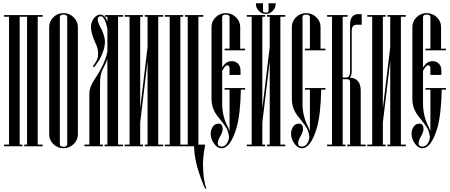

<svg xmlns="http://www.w3.org/2000/svg" viewBox="-20 -892 2745 1171"><path d="M117 0H5V-10H35V-790H5V-800H240V-790H210V-10H240V0H128V-10H145V-790H100V-10H117Z M455 -727V-73Q455 -38 429 -13Q403 12 367 12Q331 12 305.5 -13Q280 -38 280 -73V-727Q280 -762 305.5 -787Q331 -812 367 -812Q403 -812 429 -787Q455 -762 455 -727ZM345 -787V-13Q345 3 367 3Q390 3 390 -13V-787Q390 -803 367 -803Q345 -803 345 -787Z M595 -793Q576 -793 576 -773Q576 -759 585 -741Q588 -733 595.5 -720Q603 -707 607 -696Q620 -660 620 -639Q620 -608 608 -575.5Q596 -543 586.5 -528Q577 -513 557 -485Q555 -482 552 -482.5Q549 -483 548 -485.5Q547 -488 549 -491Q573 -523 577 -546Q578 -555 578 -566Q578 -594 568 -616Q566 -620 561 -632Q556 -644 553.5 -650Q551 -656 547 -668Q543 -680 540.5 -688.5Q538 -697 536.5 -708Q535 -719 535 -730Q535 -758 552.5 -780.5Q570 -803 592 -803Q618 -803 633 -765Q633 -763 635 -759V-790H620V-800H730V-790H700V-10H730V0H618V-10H635V-532Q630 -515 605 -466Q590 -438 590 -378V-10H607V0H495V-10H525V-322Q525 -360 556 -407Q622 -505 635 -578V-719Q618 -793 595 -793Z M975 0H863V-10H880V-520L835 -145V-10H852V0H740V-10H770V-790H740V-800H852V-790H835V-230L880 -605V-790H863V-800H975V-790H945V-10H975Z M1238 255Q1239 258 1234 259Q1232 260 1231 258Q1231 257 1225.5 246Q1220 235 1218 229Q1189 154 1178 107Q1164 49 1164 0H985V-10H1015V-790H985V-800H1097V-790H1080V-10H1125V-790H1108V-800H1220V-790H1190V-10H1230Q1231 -6 1230 0Q1218 66 1218 105Q1218 202 1238 255Z M1342 -491Q1362 -519 1395 -519Q1415 -519 1431 -504.5Q1447 -490 1447 -458V-435H1380V-474Q1380 -494 1366 -494Q1356 -494 1345 -476L1335 -460V-260Q1335 -182 1371 -115Q1377 -102 1380 -93V-345H1350V-355H1475V-345H1449Q1446 -196 1423 -114Q1386 12 1331 12Q1305 12 1285 -17Q1265 -46 1265 -76Q1265 -99 1277.5 -118.5Q1290 -138 1313 -138Q1338 -138 1338 -106Q1338 -86 1323 -61Q1308 -35 1308 -18Q1308 -10 1313 -3Q1323 2 1331 2Q1344 2 1357 -8Q1374 -27 1377 -55Q1373 -89 1362 -109Q1350 -130 1324.5 -161Q1299 -192 1292 -205Q1270 -244 1270 -287V-727Q1270 -762 1295.5 -787Q1321 -812 1357 -812Q1393 -812 1419 -787Q1445 -762 1445 -727V-595H1475V-585H1350V-595H1380V-787Q1380 -803 1357 -803Q1335 -803 1335 -787V-480Z M1720 0H1608V-10H1625V-520L1580 -145V-10H1597V0H1485V-10H1515V-790H1485V-800H1597V-790H1580V-230L1625 -605V-790H1608V-800H1720V-790H1690V-10H1720ZM1541 -864V-872H1584V-826Q1584 -815 1601 -815Q1618 -815 1618 -826V-872H1661V-864Q1661 -844 1643 -825.5Q1625 -807 1601 -807Q1577 -807 1559 -825.5Q1541 -844 1541 -864Z M1965 -345H1939Q1936 -196 1913 -114Q1876 12 1821 12Q1795 12 1775 -17Q1755 -46 1755 -76Q1755 -99 1767.5 -118.5Q1780 -138 1803 -138Q1828 -138 1828 -106Q1828 -86 1813 -61Q1798 -35 1798 -18Q1798 -10 1803 -3Q1813 2 1821 2Q1834 2 1847 -8Q1864 -27 1867 -55Q1863 -89 1852 -109Q1840 -130 1814.5 -161Q1789 -192 1782 -205Q1760 -244 1760 -287V-727Q1760 -762 1785.5 -787Q1811 -812 1847 -812Q1883 -812 1909 -787Q1935 -762 1935 -727V-595H1965V-585H1840V-595H1870V-787Q1870 -803 1847 -803Q1825 -803 1825 -787V-260Q1825 -182 1861 -115Q1867 -102 1870 -93V-345H1840V-355H1965Z M2210 0H2098V-10H2115V-393Q2115 -409 2096 -409H2070V-10H2087V0H1975V-10H2005V-790H1975V-800H2100V-790H2070V-419H2091Q2115 -420 2115 -454V-741Q2115 -806 2166 -806H2186V-741H2153Q2125 -741 2125 -701V-454Q2125 -431 2113 -419Q2180 -415 2180 -339V-10H2210Z M2455 0H2343V-10H2360V-520L2315 -145V-10H2332V0H2220V-10H2250V-790H2220V-800H2332V-790H2315V-230L2360 -605V-790H2343V-800H2455V-790H2425V-10H2455Z M2567 -491Q2587 -519 2620 -519Q2640 -519 2656 -504.5Q2672 -490 2672 -458V-435H2605V-474Q2605 -494 2591 -494Q2581 -494 2570 -476L2560 -460V-260Q2560 -182 2596 -115Q2602 -102 2605 -93V-345H2575V-355H2700V-345H2674Q2671 -196 2648 -114Q2611 12 2556 12Q2530 12 2510 -17Q2490 -46 2490 -76Q2490 -99 2502.5 -118.5Q2515 -138 2538 -138Q2563 -138 2563 -106Q2563 -86 2548 -61Q2533 -35 2533 -18Q2533 -10 2538 -3Q2548 2 2556 2Q2569 2 2582 -8Q2599 -27 2602 -55Q2598 -89 2587 -109Q2575 -130 2549.5 -161Q2524 -192 2517 -205Q2495 -244 2495 -287V-727Q2495 -762 2520.5 -787Q2546 -812 2582 -812Q2618 -812 2644 -787Q2670 -762 2670 -727V-595H2700V-585H2575V-595H2605V-787Q2605 -803 2582 -803Q2560 -803 2560 -787V-480Z"/></svg>

Font: Cathisma Unicode
Style: Normal
Weight: 400
Version: Version 1.0